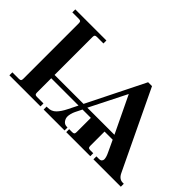

<svg xmlns="http://www.w3.org/2000/svg" viewBox="-92 -1089 1467 1467"><g transform="rotate(45 641.0 -356.0)"><path d="M658 -246 808 -544 951 -246ZM62 0H398V-32H328C318.7 -32 312.3 -33.7 309 -37C305.7 -40.3 304 -46.7 304 -56V-210H599L559 -130C543.7 -99.3 527.3 -75.3 510 -58C492.7 -40.7 471.3 -32 446 -32H432V0H658V-32H651C634.3 -32 621.3 -38.2 612 -50.5C602.7 -62.8 598 -76.3 598 -91C598 -110.3 603.7 -132 615 -156L642 -210H732V-56C732 -46.7 730.3 -40.3 727 -37C723.7 -33.7 717.3 -32 708 -32H676V0H936V-32H904C894.7 -32 888.3 -33.7 885 -37C881.7 -40.3 880 -46.7 880 -56V-210H968L1011 -118C1023 -93.3 1029 -73.7 1029 -59C1029 -51.7 1026.5 -45.3 1021.5 -40C1016.5 -34.7 1009.3 -32 1000 -32H970V0H1266V-32H1254C1228.7 -32 1209 -46.7 1195 -76L891 -712H849L617 -246H304V-656C304 -665.3 305.7 -671.7 309 -675C312.3 -678.3 318.7 -680 328 -680H398V-712H62V-680H132C141.3 -680 147.7 -678.3 151 -675C154.3 -671.7 156 -665.3 156 -656V-56C156 -46.7 154.3 -40.3 151 -37C147.7 -33.7 141.3 -32 132 -32H62Z"/></g></svg>

Font: Km Standard TT
Style: Bold
Weight: 700
Designer: Alexey Kryukov <alexios@thessalonica.org.ru>
Version: Version 2.0.2